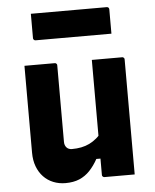

<svg xmlns="http://www.w3.org/2000/svg" viewBox="-55 -821 710 880"><g transform="rotate(-5 300.0 -381.5)"><path d="M209 -540Q213 -540 215 -538.5Q217 -537 218.5 -535Q220 -533 220 -529Q220 -485 220 -438.5Q220 -392 220 -346.5Q220 -301 220 -258Q220 -215 220 -177Q220 -161 229 -151Q238 -141 254 -141Q277 -141 297 -145Q317 -149 334.5 -157.5Q352 -166 368 -179.5Q384 -193 397 -212V-86H361Q344 -55 323 -33Q302 -11 275 0.5Q248 12 211 12Q181 12 155 1.5Q129 -9 110 -29Q91 -49 80.5 -77Q70 -105 70 -140Q70 -185 70 -230Q70 -275 70 -320Q70 -365 70 -410Q70 -442 70 -475Q70 -508 70 -540Q105 -540 140 -540Q175 -540 209 -540ZM519 -540Q523 -540 525 -538.5Q527 -537 528.5 -535Q530 -533 530 -529Q530 -457 530 -385.5Q530 -314 530 -242Q530 -170 530 -98Q530 -80 530 -63Q530 -46 530 -30Q530 -14 530 0Q505 0 481 0Q457 0 434.5 0Q412 0 391 0Q388 0 385.5 -1.5Q383 -3 381.5 -5Q380 -7 380 -11Q380 -99 380 -187.5Q380 -276 380 -364Q380 -452 380 -540Q405 -540 427.5 -540Q450 -540 473 -540Q496 -540 519 -540ZM120 -775H469Q474 -775 477 -772Q480 -769 480 -764Q480 -745 480 -726.5Q480 -708 480 -690Q480 -672 480 -652H131Q128 -652 125.5 -653.5Q123 -655 121.5 -657.5Q120 -660 120 -663Q120 -683 120 -701Q120 -719 120 -737.5Q120 -756 120 -775Z"/></g></svg>

Font: Recursive ExtraBold
Style: Regular
Weight: 800
Version: Version 1.085